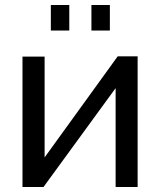

<svg xmlns="http://www.w3.org/2000/svg" viewBox="-20 -747 640 767"><path d="M183.1 -625V-727.1H256.8V-625ZM345.2 -625V-727.1H418.9V-625ZM69.8 0V-521H158.2V-118.2L450.2 -522H529.8V0H441.9V-395L153.8 0Z"/></svg>

Font: Rawline Medium
Style: Regular
Weight: 500
Designer: Matt McInerney, Pablo Impallari, Rodrigo Fuenzalida
Foundry: Matt McInerney, Pablo Impallari, Rodrigo Fuenzalida
Version: Version 4.020;PS 004.020;hotconv 1.0.88;makeotf.lib2.5.64775